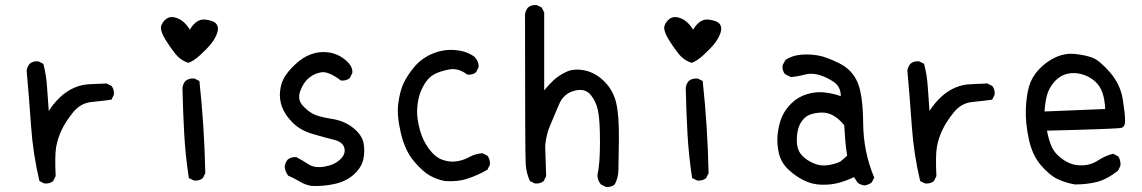

<svg xmlns="http://www.w3.org/2000/svg" viewBox="-20 -735 4540 763"><path d="M156.2 -5.9 136.7 -15.6Q111.3 -122.1 103.5 -233.4Q95.7 -344.7 85.9 -454.1Q87.9 -469.7 97.7 -481.4Q111.3 -493.2 132.8 -491.2L152.3 -481.4Q164.1 -436.5 167 -388.7Q169.9 -340.8 173.8 -293.9Q193.4 -325.2 219.7 -349.6Q246.1 -374 275.9 -386.7Q305.7 -399.4 337.9 -400.4Q370.1 -401.4 403.3 -403.3L422.9 -393.6Q434.6 -379.9 432.6 -358.4L422.9 -338.9Q386.7 -334 343.3 -329.6Q299.8 -325.2 270 -288.1Q240.2 -251 224.6 -217.8Q209 -184.6 203.1 -150.4Q197.3 -116.2 201.2 -35.2L191.4 -15.6Q177.7 -3.9 156.2 -5.9Z M751 -17.6 730.5 -27.3Q716.8 -116.2 711.9 -206.1Q707 -295.9 705.1 -385.7Q707 -401.4 716.8 -413.1Q730.5 -424.8 752.9 -422.9L772.5 -413.1Q782.2 -323.2 788.1 -231.4Q793.9 -139.6 795.9 -46.9L786.1 -27.3Q772.5 -15.6 751 -17.6ZM728.5 -485.4Q697.3 -495.1 675.8 -522.5Q654.3 -549.8 637.7 -577.1Q621.1 -604.5 619.6 -621.6Q618.2 -638.7 636.2 -656.2Q654.3 -673.8 683.6 -663.1Q712.9 -652.3 734.4 -617.2Q760.7 -661.1 795.4 -657.2Q830.1 -653.3 840.3 -639.2Q850.6 -625 842.8 -603Q835 -581.1 818.4 -560.5Q801.8 -540 774.9 -515.6Q748 -491.2 728.5 -485.4Z M1218.8 3.9Q1193.4 0 1170.9 -13.7Q1148.4 -27.3 1125 -37.1Q1113.3 -52.7 1111.3 -72.3Q1113.3 -88.9 1123 -100.6Q1136.7 -112.3 1158.2 -110.4Q1183.6 -96.7 1207 -81.5Q1230.5 -66.4 1269 -72.8Q1307.6 -79.1 1331.1 -100.6Q1354.5 -122.1 1348.6 -146.5Q1342.8 -170.9 1306.6 -179.7Q1270.5 -188.5 1221.2 -203.1Q1171.9 -217.8 1141.6 -249Q1111.3 -280.3 1100.6 -310.5Q1089.8 -340.8 1092.8 -371.1Q1095.7 -401.4 1108.4 -424.8Q1121.1 -448.2 1151.4 -477.5Q1181.6 -506.8 1216.3 -519.5Q1251 -532.2 1288.1 -526.4Q1325.2 -520.5 1354.5 -495.1Q1383.8 -469.7 1379.9 -444.3L1370.1 -424.8Q1356.4 -413.1 1335 -415Q1285.2 -452.1 1257.3 -447.8Q1229.5 -443.4 1207.5 -425.3Q1185.5 -407.2 1173.3 -373.5Q1161.1 -339.8 1182.1 -316.4Q1203.1 -293 1225.6 -281.7Q1248 -270.5 1298.3 -262.7Q1348.6 -254.9 1383.8 -226.6Q1418.9 -198.2 1424.8 -166Q1430.7 -133.8 1423.8 -102.1Q1417 -70.3 1387.7 -43Q1358.4 -15.6 1313.5 -4.9Q1268.6 5.9 1218.8 3.9Z M1748 -15.6Q1716.8 -21.5 1688.5 -37.1Q1660.2 -52.7 1625 -94.2Q1589.8 -135.7 1573.2 -205.1Q1556.6 -274.4 1562.5 -321.8Q1568.4 -369.1 1582 -400.4Q1595.7 -431.6 1625 -467.3Q1654.3 -502.9 1698.2 -521.5Q1742.2 -540 1788.6 -536.1Q1835 -532.2 1866.2 -508.8Q1883.8 -489.3 1881.8 -467.8L1872.1 -448.2Q1858.4 -436.5 1836.9 -438.5Q1801.8 -465.8 1765.1 -459Q1728.5 -452.1 1705.1 -439.5Q1681.6 -426.8 1665 -397.9Q1648.4 -369.1 1642.6 -339.8Q1636.7 -310.5 1637.7 -282.7Q1638.7 -254.9 1649.4 -215.8Q1660.2 -176.8 1684.6 -143.6Q1709 -110.4 1737.8 -100.1Q1766.6 -89.8 1793.9 -93.8Q1821.3 -97.7 1844.7 -110.8Q1868.2 -124 1897.5 -126L1917 -116.2Q1928.7 -101.6 1926.8 -80.1L1917 -60.5Q1879.9 -39.1 1838.9 -25.4Q1797.9 -11.7 1748 -15.6Z M2387.7 7.8 2368.2 -2Q2352.5 -19.5 2354.5 -43Q2364.3 -82 2364.3 -170.4Q2364.3 -258.8 2356.4 -295.9Q2348.6 -333 2326.2 -359.4Q2303.7 -385.7 2261.2 -374Q2218.8 -362.3 2201.2 -319.3Q2183.6 -276.4 2167 -238.3Q2150.4 -200.2 2146.5 -155.3L2150.4 -35.2L2140.6 -15.6Q2127 -3.9 2105.5 -5.9L2085.9 -15.6Q2072.3 -44.9 2069.3 -79.6Q2066.4 -114.3 2066.4 -677.7Q2068.4 -693.4 2078.1 -705.1Q2091.8 -716.8 2113.3 -714.8L2132.8 -705.1L2142.6 -685.5V-376Q2160.2 -397.5 2179.7 -416Q2199.2 -434.6 2230 -449.2Q2260.7 -463.9 2303.7 -455.1Q2346.7 -446.3 2381.8 -411.1Q2417 -376 2428.7 -326.2Q2440.4 -276.4 2439.5 -182.1Q2438.5 -87.9 2437.5 -57.6Q2436.5 -27.3 2422.9 -2Q2409.2 9.8 2387.7 7.8Z M2751 -17.6 2730.5 -27.3Q2716.8 -116.2 2711.9 -206.1Q2707 -295.9 2705.1 -385.7Q2707 -401.4 2716.8 -413.1Q2730.5 -424.8 2752.9 -422.9L2772.5 -413.1Q2782.2 -323.2 2788.1 -231.4Q2793.9 -139.6 2795.9 -46.9L2786.1 -27.3Q2772.5 -15.6 2751 -17.6ZM2728.5 -485.4Q2697.3 -495.1 2675.8 -522.5Q2654.3 -549.8 2637.7 -577.1Q2621.1 -604.5 2619.6 -621.6Q2618.2 -638.7 2636.2 -656.2Q2654.3 -673.8 2683.6 -663.1Q2712.9 -652.3 2734.4 -617.2Q2760.7 -661.1 2795.4 -657.2Q2830.1 -653.3 2840.3 -639.2Q2850.6 -625 2842.8 -603Q2835 -581.1 2818.4 -560.5Q2801.8 -540 2774.9 -515.6Q2748 -491.2 2728.5 -485.4Z M3415 2Q3399.4 0 3387.7 -9.8L3374 -31.2Q3340.8 -15.6 3310.5 -7.8Q3280.3 0 3243.7 -1Q3207 -2 3173.8 -18.6Q3140.6 -35.2 3112.3 -62Q3084 -88.9 3075.2 -126Q3066.4 -163.1 3070.3 -201.2Q3074.2 -239.3 3086.9 -269.5Q3099.6 -299.8 3126 -325.2Q3152.3 -350.6 3188.5 -361.3Q3224.6 -372.1 3260.7 -367.2Q3296.9 -362.3 3321.3 -352.5Q3321.3 -389.6 3294.9 -408.2Q3268.6 -426.8 3237.8 -436.5Q3207 -446.3 3177.7 -438.5Q3148.4 -430.7 3123 -428.7L3099.6 -440.4Q3087.9 -454.1 3089.8 -475.6L3101.6 -497.1Q3128.9 -514.6 3163.1 -517.6Q3197.3 -520.5 3231 -514.6Q3264.6 -508.8 3315.4 -483.4Q3366.2 -458 3387.7 -408.2Q3409.2 -358.4 3410.2 -245.1Q3411.1 -131.8 3454.1 -29.3L3444.3 -9.8Q3430.7 0 3415 2ZM3319.3 -92.8 3346.7 -116.2Q3340.8 -151.4 3338.9 -179.7Q3336.9 -208 3335 -237.3Q3293 -289.1 3245.1 -287.6Q3197.3 -286.1 3176.8 -265.6Q3156.2 -245.1 3150.4 -216.8Q3144.5 -188.5 3147.5 -161.1Q3150.4 -133.8 3168.9 -115.2Q3187.5 -96.7 3214.8 -85.4Q3242.2 -74.2 3270.5 -78.6Q3298.8 -83 3319.3 -92.8Z M3656.2 -5.9 3636.7 -15.6Q3611.3 -122.1 3603.5 -233.4Q3595.7 -344.7 3585.9 -454.1Q3587.9 -469.7 3597.7 -481.4Q3611.3 -493.2 3632.8 -491.2L3652.3 -481.4Q3664.1 -436.5 3667 -388.7Q3669.9 -340.8 3673.8 -293.9Q3693.4 -325.2 3719.7 -349.6Q3746.1 -374 3775.9 -386.7Q3805.7 -399.4 3837.9 -400.4Q3870.1 -401.4 3903.3 -403.3L3922.9 -393.6Q3934.6 -379.9 3932.6 -358.4L3922.9 -338.9Q3886.7 -334 3843.3 -329.6Q3799.8 -325.2 3770 -288.1Q3740.2 -251 3724.6 -217.8Q3709 -184.6 3703.1 -150.4Q3697.3 -116.2 3701.2 -35.2L3691.4 -15.6Q3677.7 -3.9 3656.2 -5.9Z M4252 -2Q4216.8 -7.8 4184.6 -22.5Q4152.3 -37.1 4117.2 -77.6Q4082 -118.2 4068.4 -182.6Q4054.7 -247.1 4056.6 -300.8Q4058.6 -354.5 4069.3 -391.6Q4080.1 -428.7 4108.4 -459Q4136.7 -489.3 4173.8 -506.8Q4210.9 -524.4 4251.5 -520.5Q4292 -516.6 4320.8 -505.9Q4349.6 -495.1 4391.1 -447.3Q4432.6 -399.4 4441.9 -339.8Q4451.2 -280.3 4451.2 -255.9Q4451.2 -231.4 4437 -227.1Q4422.9 -222.7 4140.6 -215.8Q4146.5 -184.6 4156.2 -159.2Q4166 -133.8 4186.5 -115.2Q4207 -96.7 4231 -86.4Q4254.9 -76.2 4286.1 -78.1Q4317.4 -80.1 4344.7 -98.1Q4372.1 -116.2 4403.3 -124L4422.9 -114.3Q4434.6 -98.6 4432.6 -76.2L4422.9 -56.6Q4377.9 -21.5 4337.9 -11.7Q4297.9 -2 4252 -2ZM4372.1 -301.8Q4370.1 -340.8 4360.8 -367.2Q4351.6 -393.6 4331.1 -412.1Q4310.5 -430.7 4281.2 -439.5Q4252 -448.2 4223.6 -442.4Q4195.3 -436.5 4173.8 -414.1Q4152.3 -391.6 4143.1 -364.3Q4133.8 -336.9 4130.9 -292Z"/></svg>

Font: NaikaiFont
Style: Regular
Weight: 400
Version: Version 1.67